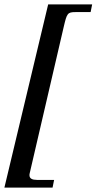

<svg xmlns="http://www.w3.org/2000/svg" viewBox="-57 -694 439 873"><path d="M362 -674H162L-37 159H182L189 124H111C90 124 77 118 77 103C77 101 77 97 78 94L233 -573C247 -633 250 -639 286 -639H355Z"/></svg>

Font: XITS
Style: Bold Italic
Weight: 700
Italic angle: -16.33°
Designer: MicroPress Inc., with final additions and corrections provided by Coen Hoffman, Elsevier (retired)
Version: Version 1.302